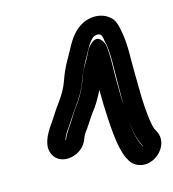

<svg xmlns="http://www.w3.org/2000/svg" viewBox="-57 -718 466 517"><g transform="rotate(-10 176.5 -459.0)"><path d="M302 -300C301 -300 302 -300 301 -301C288 -321 280 -345 274 -392C272 -408 269 -426 267 -442L262 -492C259 -527 259 -554 252 -585C252 -585 235 -631 206 -587C202 -581 201 -576 198 -569C192 -552 181 -535 177 -519C168 -483 157 -457 143 -436C138 -428 134 -420 129 -410C121 -392 106 -372 101 -352C101 -351 100 -352 100 -352C100 -354 101 -364 113 -383C122 -399 132 -419 141 -434C156 -458 166 -480 172 -503C183 -543 189 -550 202 -581C210 -600 218 -610 223 -614C251 -627 246 -600 253 -587C261 -554 261 -527 264 -492L268 -442C274 -376 282 -335 297 -310L302 -301ZM201 -655C180 -642 167 -621 156 -595C143 -564 133 -549 123 -509C119 -493 111 -475 99 -455C89 -440 80 -420 70 -403C54 -376 41 -345 56 -321C78 -285 140 -304 150 -347C151 -351 153 -357 157 -364C166 -378 176 -399 184 -412C195 -428 204 -447 213 -470L217 -430C224 -376 232 -312 251 -279L257 -270C263 -260 275 -253 288 -251C329 -245 369 -294 347 -331L341 -340C335 -351 325 -391 319 -454L314 -504C310 -542 310 -573 301 -608C297 -622 294 -637 285 -648C266 -670 229 -673 201 -655Z"/></g></svg>

Font: AppleStorm
Style: CBoIta
Weight: 400
Foundry: Cannot Into Space Fonts
Version: Version 1.01